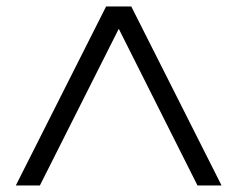

<svg xmlns="http://www.w3.org/2000/svg" viewBox="-20 -770 732 592"><path d="M588.9 -198.2 346.2 -681.2 103 -198.2H28.8L307.1 -750H384.8L663.1 -198.2Z"/></svg>

Font: Oakes Grotesk
Style: Regular
Weight: 400
Designer: Samuel Oakes
Foundry: Samuel Oakes
Version: Version 1.0 | wf-rip DC20170320